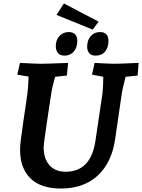

<svg xmlns="http://www.w3.org/2000/svg" viewBox="-20 -1073 820 1108"><path d="M96 -207Q95 -225 100 -265Q105 -305 116 -381L138 -531Q142 -561 145 -631L80 -642L95 -710Q193 -705 215 -705Q250 -705 346 -709L373 -710L366 -637L298 -630Q280 -565 277 -541L264 -457Q247 -342 239.5 -290Q232 -238 232 -221Q232 -158 265 -120Q298 -82 359 -82Q505 -82 531 -262L571 -531Q576 -572 576 -630L511 -642L526 -710Q616 -705 635 -705Q669 -705 755 -709L780 -710L774 -637L705 -630Q687 -561 684 -541L644 -268Q625 -135 544 -60Q463 15 332 15Q215 15 155.5 -44Q96 -103 96 -207ZM302 -807Q302 -842 323 -865Q344 -888 377 -888Q426 -888 426 -836Q426 -799 406 -775.5Q386 -752 352 -752Q327 -752 314.5 -767Q302 -782 302 -807ZM483 -804Q483 -841 503.5 -864.5Q524 -888 557 -888Q606 -888 606 -836Q606 -799 586.5 -775.5Q567 -752 532 -752Q507 -752 495 -766Q483 -780 483 -804ZM306 -987 349 -1053 549 -948 515 -902Z"/></svg>

Font: Andada Pro ExtraBold
Style: Italic
Weight: 800
Italic angle: -6.99998°
Designer: Carolina Giovagnoli
Foundry: Huerta Tipografica
Version: Version 3.005; ttfautohint (v1.8.4)